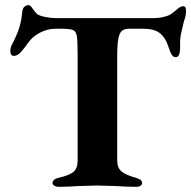

<svg xmlns="http://www.w3.org/2000/svg" viewBox="-20 -719 739 742"><path d="M20 0ZM183 -11Q183 -27 207 -32Q247 -41 263.5 -54.5Q280 -68 280 -98V-511Q280 -565 276.5 -581.5Q273 -598 264 -602Q252 -608 217 -608H195Q164 -608 135 -593Q106 -578 89 -554Q74 -532 60.5 -517.5Q47 -503 34 -503Q20 -503 20 -521Q20 -536 26 -546Q46 -585 54.5 -612Q63 -639 66 -673Q69 -699 91 -699Q96 -699 101.5 -692Q107 -685 108 -683Q116 -672 123 -665Q132 -658 154.5 -653.5Q177 -649 195 -649H571Q594 -649 612.5 -653.5Q631 -658 640 -664Q647 -669 661 -680Q667 -686 674 -690.5Q681 -695 688 -695Q699 -695 699 -678Q699 -671 697 -657Q692 -639 690 -633Q689 -627 682.5 -601.5Q676 -576 676 -554V-535Q676 -498 659 -498Q650 -498 644 -507Q638 -516 631 -538Q619 -575 597 -591.5Q575 -608 533 -608H481Q462 -608 452 -600.5Q442 -593 437.5 -570.5Q433 -548 433 -502V-99Q433 -71 449 -57Q465 -43 505 -32Q517 -28 523 -24Q529 -20 529 -12Q529 -5 523 -1Q517 3 508 3Q471 3 429 0Q375 -2 356 -2Q336 -2 284 0Q243 3 206 3Q198 3 190.5 -1Q183 -5 183 -11Z"/></svg>

Font: EB Garamond
Style: Bold
Weight: 700
Designer: Georg Duffner and Octavio Pardo
Foundry: Georg Duffner
Version: Version 1.000; ttfautohint (v1.6)